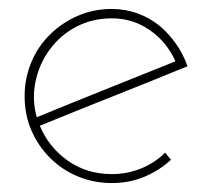

<svg xmlns="http://www.w3.org/2000/svg" viewBox="-20 -403 477 429"><path d="M230 -362Q277 -362 315 -335.5Q353 -309 372 -266Q295 -235 217.5 -204Q140 -173 62 -141Q51 -182 59.5 -221.5Q68 -261 91 -292Q114 -324 150 -343Q186 -362 230 -362ZM362 -46 349 -62Q326 -39 295 -26.5Q264 -14 230 -14Q174 -14 131.5 -44Q89 -74 69 -122Q152 -156 234 -188.5Q316 -221 399 -255Q389 -283 373 -305.5Q357 -328 337 -345Q315 -363 287.5 -373Q260 -383 230 -383Q189 -383 153.5 -367.5Q118 -352 92 -326Q65 -300 50 -264Q35 -228 35 -188Q35 -147 50 -112Q65 -77 92 -50Q118 -24 153.5 -9Q189 6 230 6Q269 6 302.5 -8Q336 -22 362 -46Z"/></svg>

Font: Josefin Slab ExtraLight
Style: Regular
Weight: 250
Designer: Santiago Orozco
Foundry: Typemade
Version: Version 2.000